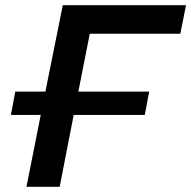

<svg xmlns="http://www.w3.org/2000/svg" viewBox="-20 -720 737 740"><path d="M22 -277 39 -367H155L222 -700H697L675 -590H326L282 -367H555L538 -277H264L210 0H82L137 -277Z"/></svg>

Font: Montserrat SemiBold
Style: Italic
Weight: 600
Italic angle: -11.3°
Designer: Julieta Ulanovsky
Foundry: Julieta Ulanovsky
Version: Version 9.000; ttfautohint (v1.8.4.7-5d5b)